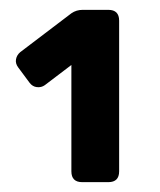

<svg xmlns="http://www.w3.org/2000/svg" viewBox="-20 -720 325 390"><path d="M147 -350Q125 -350 125 -372V-588L71 -547Q64 -542 55 -543Q46 -544 40 -552L17 -583Q11 -591 12.5 -599.5Q14 -608 21 -614L125 -693Q135 -700 148 -700H200Q222 -700 222 -678V-372Q222 -350 200 -350Z"/></svg>

Font: Rubik SemiBold
Style: Regular
Weight: 600
Designer: Hubert and Fischer
Foundry: Hubert and Fischer
Version: Version 2.300;gftools[0.9.30]